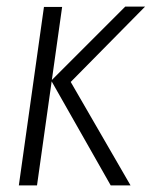

<svg xmlns="http://www.w3.org/2000/svg" viewBox="-20 -561 459 581"><path d="M315 0 135 -317 359 -541H419L194 -313L375 0ZM37 0 113 -540H168L92 0Z"/></svg>

Font: Mohave Light Light
Style: Italic
Weight: 300
Italic angle: -8°
Version: Version 2.003